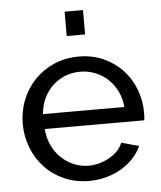

<svg xmlns="http://www.w3.org/2000/svg" viewBox="-53 -776 697 832"><g transform="rotate(-5 295.5 -360.0)"><path d="M302 10Q243 10 194 -11.5Q145 -33 110 -70Q75 -107 55.5 -156.5Q36 -206 36 -261Q36 -316 55.5 -365Q75 -414 110.5 -451Q146 -488 195 -509.5Q244 -531 303 -531Q362 -531 410.5 -509Q459 -487 493 -450.5Q527 -414 545.5 -365.5Q564 -317 564 -265Q564 -254 563.5 -245Q563 -236 562 -231H129Q132 -192 147 -160Q162 -128 186 -105Q210 -82 240.5 -69Q271 -56 305 -56Q329 -56 352 -62.5Q375 -69 395 -80Q415 -91 430.5 -107Q446 -123 454 -143L530 -122Q517 -93 494.5 -69Q472 -45 442.5 -27.5Q413 -10 377 0Q341 10 302 10ZM481 -296Q478 -333 462.5 -364.5Q447 -396 423.5 -418Q400 -440 369 -452.5Q338 -465 303 -465Q268 -465 237 -452.5Q206 -440 182.5 -417.5Q159 -395 144.5 -364Q130 -333 127 -296ZM259 -624V-730H339V-624Z"/></g></svg>

Font: IngvarSans
Style: Regular
Weight: 500
Version: Version 3.000